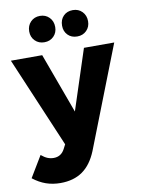

<svg xmlns="http://www.w3.org/2000/svg" viewBox="-115 -834 809 1105"><g transform="rotate(-10 290.0 -282.0)"><path d="M148 202Q103 202 64 188.5Q25 175 -12 146L62 23Q81 39 98 46Q115 53 134 53Q178 53 199 12L212 -13L-12 -541H171L300 -189L415 -541H592L360 53Q329 129 277 165.5Q225 202 148 202ZM273 -688Q273 -655 251.5 -633.5Q230 -612 197 -612Q164 -612 142.5 -633.5Q121 -655 121 -688Q121 -722 142.5 -744Q164 -766 197 -766Q230 -766 251.5 -744Q273 -722 273 -688ZM465 -688Q465 -655 443.5 -633.5Q422 -612 389 -612Q355 -612 334 -633.5Q313 -655 313 -688Q313 -723 334 -744.5Q355 -766 389 -766Q422 -766 443.5 -744Q465 -722 465 -688Z"/></g></svg>

Font: Gontserrat
Style: Bold
Weight: 700
Designer: Julieta Ulanovsky
Foundry: Julieta Ulanovsky
Version: Version 6.001